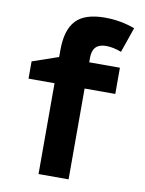

<svg xmlns="http://www.w3.org/2000/svg" viewBox="-86 -826 672 887"><g transform="rotate(10 250.0 -382.5)"><path d="M157 0H298V-426H442V-549H298V-571Q298 -637 362 -637Q396 -637 434 -622L475 -740Q408 -765 334 -765Q240 -765 198.5 -720.5Q157 -676 157 -582V-549L35 -507V-426H157Z"/></g></svg>

Font: Noto Sans Mono Condensed Extra
Style: Regular
Weight: 800
Width: 3
Designer: Monotype Design Team
Foundry: Monotype Imaging Inc.
Version: Version 1.900